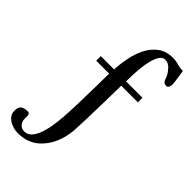

<svg xmlns="http://www.w3.org/2000/svg" viewBox="-281 -869 1101 1101"><g transform="rotate(45 269.0 -318.5)"><path d="M533 -673Q533 -664 528 -654Q523 -644 512 -644Q493 -644 485 -662Q482 -669 480 -675.5Q478 -682 475 -688Q465 -708 446.5 -727.5Q428 -747 403 -747Q383 -747 370 -727.5Q357 -708 349 -677.5Q341 -647 337.5 -613.5Q334 -580 333 -552Q332 -524 332 -510V-500H465V-463H330Q329 -395 327.5 -326Q326 -257 324 -189Q323 -146 320.5 -102Q318 -58 306 -17Q284 56 233 102.5Q182 149 102 149Q80 149 56 140.5Q32 132 15 115Q-2 98 -2 72Q-2 43 12 31.5Q26 20 54 20Q66 20 69.5 28Q73 36 72.5 46Q72 56 72 63Q72 84 85.5 100Q99 116 121 116Q152 116 171.5 90Q191 64 202 24Q213 -16 218 -60.5Q223 -105 224.5 -143Q226 -181 227 -201Q229 -266 230 -332Q231 -398 232 -463H127V-500H235Q237 -545 246.5 -594.5Q256 -644 277.5 -687.5Q299 -731 335.5 -758.5Q372 -786 428 -786Q452 -786 474 -779Q496 -772 520 -773Q522 -761 525 -741Q528 -721 530.5 -702.5Q533 -684 533 -673Z"/></g></svg>

Font: Kaisei Decol
Style: Bold
Weight: 700
Designer: Font-Kai, 金井和夫
Foundry: KAZUO KANAI
Version: Version 5.003